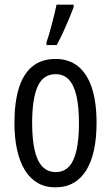

<svg xmlns="http://www.w3.org/2000/svg" viewBox="-20 -801 480 831"><path d="M397.9 -268.6Q397.9 -205.1 387.2 -153.8Q376.5 -102.5 354.5 -65.9Q332.5 -29.3 298.8 -9.8Q265.1 9.8 219.2 9.8Q175.3 9.8 142.1 -9.8Q108.9 -29.3 86.9 -65.7Q64.9 -102.1 53.7 -153.6Q42.5 -205.1 42.5 -268.6Q42.5 -357.4 61.5 -419.2Q80.6 -481 120.1 -513.4Q159.7 -545.9 220.7 -545.9Q277.8 -545.9 317.4 -514.4Q356.9 -482.9 377.4 -421.1Q397.9 -359.4 397.9 -268.6ZM119.1 -268.6Q119.1 -198.7 129.9 -151.4Q140.6 -104 163.3 -80.1Q186 -56.2 221.2 -56.2Q255.9 -56.2 278.1 -79.6Q300.3 -103 311 -150.1Q321.8 -197.3 321.8 -268.6Q321.8 -338.4 311 -385.5Q300.3 -432.6 278.1 -456.3Q255.9 -480 220.7 -480Q167 -480 143.1 -427Q119.1 -374 119.1 -268.6ZM181.2 -606V-617.7Q185.5 -629.4 192.1 -651.6Q198.7 -673.8 205.3 -699.5Q211.9 -725.1 217.3 -747.3Q222.7 -769.5 224.6 -780.8H298.8V-770Q289.6 -745.6 277.6 -716.8Q265.6 -688 252.2 -659.2Q238.8 -630.4 225.6 -606Z"/></svg>

Font: Open Sans Condensed
Style: Regular
Weight: 400
Width: 3
Designer: Monotype Design Team
Foundry: Monotype Imaging Inc.
Version: Version 3.000